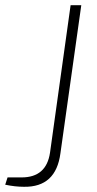

<svg xmlns="http://www.w3.org/2000/svg" viewBox="-25 -710 371 737"><path d="M287 -690 207 -122Q190 9 67 7Q33 7 -5 -1L4 -29H58Q153 -29 167 -124L246 -690Z"/></svg>

Font: Exo 2.0 Extra Light
Style: Italic
Weight: 250
Italic angle: -8°
Designer: Natanael Gama
Version: Version 1.001;PS 001.001;hotconv 1.0.70;makeotf.lib2.5.58329